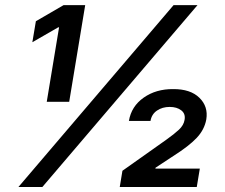

<svg xmlns="http://www.w3.org/2000/svg" viewBox="-20 -748 899 768"><path d="M167 -340.8 216.3 -638.7H212.9L109.4 -579.1L123.5 -663.1L234.4 -727.5H320.8L256.8 -340.8ZM53.7 0 674.3 -727.5H770L149.4 0ZM459 0 469.7 -64.9 645 -189Q677.2 -211.9 696 -229.5Q714.8 -247.1 718.3 -268.6Q722.7 -293 705.1 -306.6Q687.5 -320.3 658.7 -320.3Q629.4 -320.3 607.9 -305.7Q586.4 -291 582 -264.2H495.6Q505.4 -322.8 554.7 -357.4Q604 -392.1 672.4 -391.6Q741.7 -392.1 777.6 -356.9Q813.5 -321.8 805.2 -270.5Q797.9 -229.5 766.8 -196.5Q735.8 -163.6 673.3 -124L602.1 -77.1L601.6 -73.7H779.3L767.1 0Z"/></svg>

Font: Inter Semi Bold
Style: Italic
Weight: 600
Italic angle: -9.39999°
Designer: Rasmus Andersson
Foundry: rsms
Version: Version 4.000;git-3c8e0fc